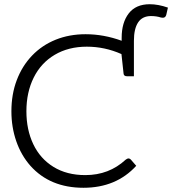

<svg xmlns="http://www.w3.org/2000/svg" viewBox="-20 -881 815 909"><path d="M775 -845 767 -810Q763 -797 751 -797Q745 -797 742 -798Q721 -805 695 -805Q654 -805 634 -775Q614 -745 614 -688V-520H581Q566 -520 565 -533L555 -625Q476 -660 391 -660Q304 -660 239 -621.5Q174 -583 139.5 -513.5Q105 -444 105 -354Q105 -267 137.5 -198.5Q170 -130 233 -91Q296 -52 384 -52Q496 -52 575 -125Q583 -131 588 -131Q594 -131 599 -126L625 -96Q530 8 375 8Q217 8 124 -96Q80 -146 57 -212.5Q34 -279 34 -354Q34 -435 59.5 -502Q85 -569 132 -618Q179 -667 243.5 -693Q308 -719 385 -719Q471 -719 556 -688V-702Q556 -774 589.5 -817.5Q623 -861 689 -861Q729 -861 775 -845Z"/></svg>

Font: Aleo Light
Style: Regular
Weight: 300
Designer: Alessio Laiso
Foundry: Alessio Laiso
Version: Version 2.000